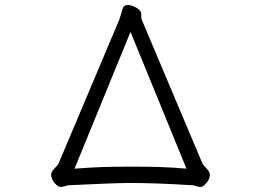

<svg xmlns="http://www.w3.org/2000/svg" viewBox="-20 -732 1040 765"><path d="M463 -678Q468 -701 474 -707Q481 -712 489 -712Q504 -712 520.5 -703Q537 -694 541 -684Q543 -680 543 -673V-664Q543 -657 545 -653L786 -82Q790 -73 801 -63Q811 -53 815 -43Q816 -40 816 -35Q816 -19 802.5 -3Q789 13 779 13Q771 13 761 9.5Q751 6 745 6Q599 -3 500 -3Q438 -3 255 6Q249 6 239 9.5Q229 13 221 13Q211 13 197.5 -3Q184 -19 184 -35Q184 -40 185 -43Q189 -53 199 -63Q210 -73 214 -82L455 -653ZM500 -68Q572 -68 618 -66.5Q664 -65 723 -60L500 -605L277 -60Q345 -65 389.5 -66.5Q434 -68 500 -68Z"/></svg>

Font: Iansui
Style: Regular
Weight: 400
Designer: But Ko / Fontworks Inc.
Foundry: zi-hi.com / Fontworks Inc.
Version: Version 1.002